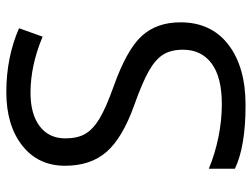

<svg xmlns="http://www.w3.org/2000/svg" viewBox="-112 -652 774 589"><g transform="rotate(-90 274.5 -357.0)"><path d="M501 -189.9Q501 -95.7 432.6 -43Q364.3 9.8 247.1 9.8Q120.1 9.8 51.8 -22.9V-103Q95.7 -84.5 147.5 -73.7Q199.2 -63 250 -63Q333 -63 375 -94.5Q417 -126 417 -182.1Q417 -219.2 402.1 -242.9Q387.2 -266.6 352.3 -286.6Q317.4 -306.6 246.1 -332Q146.5 -367.7 103.8 -416.5Q61 -465.3 61 -543.9Q61 -626.5 123 -675.3Q185.1 -724.1 287.1 -724.1Q393.6 -724.1 482.9 -685.1L457 -612.8Q368.7 -649.9 285.2 -649.9Q219.2 -649.9 182.1 -621.6Q145 -593.3 145 -543Q145 -505.9 158.7 -482.2Q172.4 -458.5 204.8 -438.7Q237.3 -418.9 304.2 -395Q416.5 -355 458.7 -309.1Q501 -263.2 501 -189.9Z"/></g></svg>

Font: f05544669
Style: Regular
Weight: 400
Foundry: Ascender Corporation
Version: Version 1.10